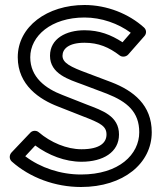

<svg xmlns="http://www.w3.org/2000/svg" viewBox="-20 -711 661 768"><path d="M81 -86 121 -129C174 -90 240 -64 306 -64C392 -64 456 -102 456 -173C456 -247 389 -269 329 -292L230 -331C162 -357 101 -402 101 -482C101 -567 185 -641 318 -641C386 -641 453 -617 503 -580L470 -542C424 -572 377 -590 318 -590C245 -590 180 -557 180 -488C180 -415 256 -393 310 -373L408 -336C489 -304 537 -263 537 -182C537 -94 457 -13 304 -13C222 -13 142 -40 81 -86ZM26 -101C16 -90 17 -74 27 -65C100 0 201 37 304 37C474 37 587 -58 587 -182C587 -291 514 -348 426 -382L328 -419C263 -443 230 -459 230 -488C230 -515 254 -540 318 -540C374 -540 416 -522 459 -489C468 -482 484 -483 493 -493L558 -567C566 -576 567 -591 556 -601C495 -656 408 -691 318 -691C169 -691 51 -605 51 -482C51 -370 139 -313 212 -285L311 -246C381 -219 406 -207 406 -173C406 -142 382 -114 306 -114C247 -114 183 -141 135 -182C126 -190 110 -190 101 -180Z"/></svg>

Font: Falling Sky
Style: ExtOu
Weight: 400
Designer: Paul D. Hunt
Foundry: Adobe Systems Incorporated
Version: Version 1.02